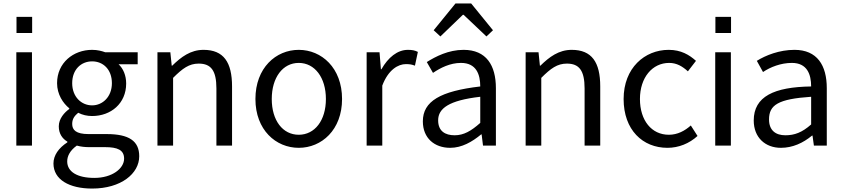

<svg xmlns="http://www.w3.org/2000/svg" viewBox="-20 -847 4911 1117"><path d="M167 -749H76V-655H167ZM166 0V-543H75V0Z M516 250C684 250 790 163 790 62C790 -27 730 -67 601 -67H495C422 -67 400 -91 400 -126C400 -157 415 -174 435 -191C460 -178 487 -172 516 -172C625 -172 714 -245 714 -361C714 -408 697 -448 670 -473H781V-543H592C573 -550 547 -557 516 -557C407 -557 312 -482 312 -363C312 -298 347 -246 383 -217V-213C355 -193 322 -157 322 -112C322 -69 343 -40 372 -23V-19C321 14 291 57 291 104C291 198 383 250 516 250ZM516 -234C453 -234 400 -284 400 -363C400 -443 452 -490 516 -490C580 -490 631 -443 631 -363C631 -284 577 -234 516 -234ZM529 188C429 188 371 152 371 92C371 60 388 28 427 0C451 7 477 9 497 9H591C663 9 702 25 702 76C702 133 633 188 529 188Z M896 0H987V-394C1042 -449 1080 -477 1136 -477C1208 -477 1239 -436 1239 -332V0H1330V-344C1330 -485 1281 -557 1164 -557C1089 -557 1034 -516 982 -465H979L971 -543H896Z M1718 13C1851 13 1970 -91 1970 -271C1970 -452 1851 -557 1718 -557C1585 -557 1466 -452 1466 -271C1466 -91 1585 13 1718 13ZM1718 -63C1625 -63 1561 -146 1561 -271C1561 -396 1625 -481 1718 -481C1811 -481 1876 -396 1876 -271C1876 -146 1811 -63 1718 -63Z M2113 0H2204V-349C2239 -442 2297 -474 2341 -474C2364 -474 2375 -472 2394 -465L2411 -545C2394 -554 2377 -557 2353 -557C2292 -557 2238 -513 2199 -444H2196L2188 -543H2113Z M2503 -671 2542 -635 2673 -761H2677L2810 -635L2848 -671L2721 -827H2630ZM2599 13C2667 13 2727 -22 2779 -65H2782L2790 0H2865V-334C2865 -467 2809 -557 2677 -557C2589 -557 2514 -518 2463 -486L2499 -423C2542 -452 2598 -481 2662 -481C2751 -481 2774 -414 2774 -344C2542 -317 2440 -258 2440 -141C2440 -43 2508 13 2599 13ZM2625 -60C2570 -60 2529 -84 2529 -147C2529 -216 2591 -263 2774 -284V-132C2721 -85 2678 -60 2625 -60Z M3038 0H3129V-394C3184 -449 3222 -477 3278 -477C3350 -477 3381 -436 3381 -332V0H3472V-344C3472 -485 3423 -557 3306 -557C3231 -557 3176 -516 3124 -465H3121L3113 -543H3038Z M3863 13C3928 13 3990 -12 4038 -56L3999 -117C3964 -86 3922 -63 3871 -63C3771 -63 3703 -146 3703 -271C3703 -396 3775 -481 3873 -481C3917 -481 3950 -461 3982 -432L4029 -493C3990 -528 3942 -557 3870 -557C3731 -557 3608 -452 3608 -271C3608 -91 3719 13 3863 13Z M4233 -749H4142V-655H4233ZM4232 0V-543H4141V0Z M4523 13C4591 13 4652 -15 4704 -58H4707L4715 0H4790V-334C4790 -467 4734 -557 4602 -557C4514 -557 4434 -525 4383 -493L4419 -428C4462 -457 4523 -481 4587 -481C4676 -481 4699 -414 4699 -344C4484 -341 4365 -286 4365 -146C4365 -47 4432 13 4523 13ZM4549 -60C4493 -60 4454 -88 4454 -152C4454 -236 4506 -271 4699 -284V-123C4646 -76 4602 -60 4549 -60Z"/></svg>

Font: Spoqa Han Sans Neo Regular
Style: Regular
Weight: 400
Designer: [Spoqa Han Sans Neo] Dong-huui Kim  Younghwa Kang  Yujin Lee  [Noto Sans] Ryoko NISHIZUKA  (kana & ideographs); Paul D. 
Foundry: Spoqa (http://www.spoqa-han-sans.com)
Version: Version 1.000